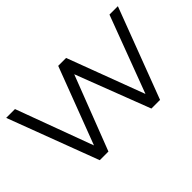

<svg xmlns="http://www.w3.org/2000/svg" viewBox="-85 -787 1049 1049"><g transform="rotate(-45 439.5 -262.5)"><path d="M206 0 8 -525H76L256 -38H225L410 -525H471L654 -38H623L806 -525H871L672 0H605L429 -458H450L273 0Z"/></g></svg>

Font: Montserrat Thin
Style: Regular
Weight: 400
Version: Version 9.000